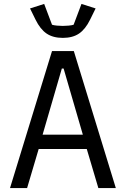

<svg xmlns="http://www.w3.org/2000/svg" viewBox="-20 -958 640 978"><path d="M481 0 422 -199H177L118 0H31L245 -698H356L570 0ZM304 -609H295L197 -272H402ZM161 -858 133 -915 205 -938 245 -832Q254 -829 270.5 -827.5Q287 -826 300 -826Q313 -826 329.5 -827.5Q346 -829 355 -832L395 -938L467 -915L439 -858Q415 -809 382.5 -787Q350 -765 300 -765Q250 -765 217.5 -787Q185 -809 161 -858Z"/></svg>

Font: iA Writer Quattro V
Style: Regular
Weight: 400
Designer: Mike Abbink, Paul van der Laan, Pieter van Rosmalen, Oliver Reichenstein
Foundry: Information Architects Inc.
Version: Version 2.000